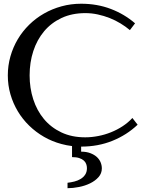

<svg xmlns="http://www.w3.org/2000/svg" viewBox="-20 -761 769 1019"><path d="M410.6 -741.2Q495.6 -741.2 568.1 -713.6Q640.6 -686 696.8 -637.2L669.4 -601.1Q647 -620.1 619.6 -636.7Q592.3 -653.3 562 -665.3Q531.7 -677.2 499 -684.3Q466.3 -691.4 433.1 -691.4Q361.8 -691.4 306.6 -665.5Q251.5 -639.6 213.9 -594.7Q176.3 -549.8 156.7 -489.7Q137.2 -429.7 137.2 -360.8Q137.2 -293.5 156.5 -233.9Q175.8 -174.3 213.1 -129.4Q250.5 -84.5 305.7 -58.3Q360.8 -32.2 432.1 -32.2Q466.3 -32.2 501.5 -39.1Q536.6 -45.9 569.3 -59.1Q602.1 -72.3 631.1 -91.3Q660.2 -110.4 682.6 -134.8L710.4 -99.1Q652.8 -44.4 576.7 -13.7Q500.5 17.1 410.6 17.1V43.9Q438.5 43.9 459.2 51.8Q480 59.6 493.7 72Q507.3 84.5 513.9 100.3Q520.5 116.2 520.5 132.8Q520.5 159.2 502.9 179Q485.4 198.7 458.5 211.9Q431.6 225.1 399.4 231.4Q367.2 237.8 338.4 237.8V209Q356.4 207 374.8 202.4Q393.1 197.8 408 188.7Q422.9 179.7 432.1 165.8Q441.4 151.9 441.4 131.3Q441.4 120.6 437.7 110.1Q434.1 99.6 425 91.3Q416 83 400.6 77.9Q385.3 72.8 362.3 72.8V14.2Q333.5 10.7 306.6 3.4Q256.8 -9.8 213.6 -34.7Q170.4 -59.6 135 -94Q99.6 -128.4 74.5 -170.4Q49.3 -212.4 35.4 -260.5Q21.5 -308.6 21.5 -360.8Q21.5 -413.1 35.4 -461.9Q49.3 -510.7 74.5 -553Q99.6 -595.2 135 -629.9Q170.4 -664.6 213.6 -689.2Q256.8 -713.9 306.6 -727.5Q356.4 -741.2 410.6 -741.2Z"/></svg>

Font: Federov2
Style: Regular
Weight: 400
Designer: Olexa M. Volochay | Cyreal.org
Foundry: Olexa M. Volochay | Cyreal.org
Version: Version 1.000